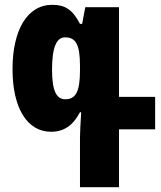

<svg xmlns="http://www.w3.org/2000/svg" viewBox="-20 -537 669 797"><path d="M312 240H474V0H624V-135H474V-507H334L321 -438H312C281 -498 249 -517 197 -517C93 -517 32 -412 32 -250C32 -88 93 10 192 10C243 10 282 -14 312 -71H317C314 -21 312 14 312 35ZM251 -125C215 -125 196 -158 196 -248C196 -344 216 -382 250 -382C294 -382 312 -353 312 -264V-244C312 -156 294 -125 251 -125Z"/></svg>

Font: Noto Sans Armenian ExtraCondensed Black
Style: Regular
Weight: 900
Width: 2
Designer: Monotype Design Team
Foundry: Monotype Imaging Inc.
Version: Version 2.008